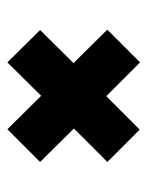

<svg xmlns="http://www.w3.org/2000/svg" viewBox="42 -520 409 534"><g transform="rotate(90 247.0 -253.5)"><path d="M154 -69 64 -160 156 -253 63 -347 154 -438 248 -344 341 -437 431 -347 338 -254 431 -160 340 -69 247 -163Z"/></g></svg>

Font: Saira Semi Condensed ExtraBold
Style: Regular
Weight: 800
Width: 4
Designer: Hector Gatti with collaboration of the Omnibus-Type team
Foundry: Omnibus-Type
Version: Version 1.001; ttfautohint (v1.8)